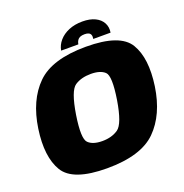

<svg xmlns="http://www.w3.org/2000/svg" viewBox="-145 -951 1038 1086"><g transform="rotate(-20 374.5 -408.0)"><path d="M317 6Q522 6 613 -84.5Q704 -175 728 -337.5Q751.5 -500.5 697.2 -591Q643 -681.5 438 -681.5Q233 -681.5 141.8 -591.2Q50.5 -501 26.5 -337.5Q3 -175.5 57.2 -84.8Q111.5 6 317 6ZM344 -148Q286.5 -148 259.8 -174.8Q233 -201.5 254 -337.5Q276 -476.5 314.8 -502Q353.5 -527.5 411 -527.5Q468 -527.5 495.2 -502Q522.5 -476.5 500.5 -337.5Q478.5 -201.5 439.8 -174.8Q401 -148 344 -148ZM467.5 -822.5Q421.5 -822.5 385.5 -807.5Q349.5 -792.5 327 -766.5Q304.5 -740.5 299 -708.5H402.5Q405 -723 411.2 -732.2Q417.5 -741.5 428 -746Q438.5 -750.5 455 -750.5Q470 -750.5 479 -746.2Q488 -742 491.5 -732.8Q495 -723.5 492.5 -708.5H596.5Q602 -740.5 588.2 -766.5Q574.5 -792.5 543.8 -807.5Q513 -822.5 467.5 -822.5Z"/></g></svg>

Font: Anybody Black
Style: Italic
Weight: 900
Italic angle: -10°
Designer: Tyler Finck
Foundry: Etcetera Type Company
Version: Version 1.113;gftools[0.9.25]